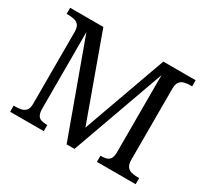

<svg xmlns="http://www.w3.org/2000/svg" viewBox="-143 -928 1224 1142"><g transform="rotate(30 469.0 -357.0)"><path d="M38 0V-42H51Q73 -42 91.5 -46.5Q110 -51 121.5 -65.5Q133 -80 133 -109V-604Q133 -634 121.5 -648.5Q110 -663 91.5 -667.5Q73 -672 51 -672H38V-714H266L473 -142L678 -714H900V-672H887Q865 -672 846 -667Q827 -662 816 -647Q805 -632 805 -600V-114Q805 -83 816 -67.5Q827 -52 846 -47Q865 -42 887 -42H900V0H634V-42H637Q659 -42 674.5 -46.5Q690 -51 699 -64.5Q708 -78 709 -105V-639L480 0H426L194 -637V-114Q194 -83 202.5 -67.5Q211 -52 227.5 -47Q244 -42 266 -42H269V0Z"/></g></svg>

Font: Noto Serif Gujarati
Style: Regular
Weight: 400
Designer: Universal Thirst, Indian Type Foundry and the Monotype Design Team
Foundry: Monotype Imaging Inc.
Version: Version 2.102